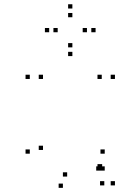

<svg xmlns="http://www.w3.org/2000/svg" viewBox="-20 -861 660 902"><path d="M460 -70V-90H440V-70ZM470 10V-10H450V10ZM520 10V-10H500V10ZM520 -490V-510H500V-490ZM458 -490V-510H438V-490ZM458 -70V-90H438V-70ZM120 -139V-159H100V-139ZM275.5 21.5V1.5H255.5V21.5ZM452 -59.5V-79.5H432V-59.5ZM472 -59.5V-79.5H452V-59.5ZM472 -139V-159H452V-139ZM295.5 -31.5V-51.5H275.5V-31.5ZM182 -156.5V-176.5H162V-156.5ZM182 -490V-510H162V-490ZM120 -490V-510H100V-490ZM429 -709.5V-729.5H409V-709.5ZM320 -821V-841H300V-821ZM211 -709.5V-729.5H191V-709.5ZM320 -597.5V-617.5H300V-597.5ZM251 -709.5V-729.5H231V-709.5ZM320 -780V-800H300V-780ZM388.5 -709.5V-729.5H368.5V-709.5ZM320 -638.5V-658.5H300V-638.5Z"/></svg>

Font: Monaspace Neon Dots Var
Style: Regular
Weight: 400
Designer: Riley Cran and the Lettermatic Team
Version: Version 1.100 (Monaspace Neon Dots)